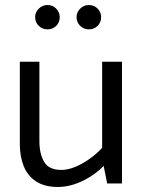

<svg xmlns="http://www.w3.org/2000/svg" viewBox="-20 -731 569 765"><path d="M387 -485V-142Q365 -118 336 -97.5Q307 -77 278.5 -65.5Q250 -54 224 -54Q175 -54 156 -86Q137 -118 137 -168V-485H59V-157Q59 -108 74.5 -69Q90 -30 124 -8Q158 14 211 14Q243 14 276.5 3Q310 -8 340.5 -27.5Q371 -47 393 -70L407 0H466V-485ZM169 -614Q190 -614 204 -628Q218 -642 218 -663Q218 -682 204 -696.5Q190 -711 169 -711Q149 -711 134.5 -696.5Q120 -682 120 -663Q120 -642 134.5 -628Q149 -614 169 -614ZM334 -614Q355 -614 369 -628Q383 -642 383 -663Q383 -682 369 -696.5Q355 -711 334 -711Q314 -711 299.5 -696.5Q285 -682 285 -663Q285 -642 299.5 -628Q314 -614 334 -614Z"/></svg>

Font: Catamaran Thin
Style: Regular
Weight: 400
Version: Version 2.000